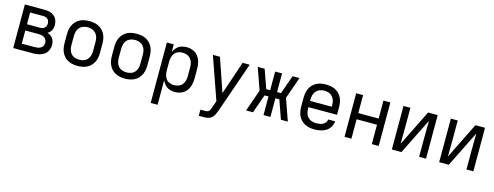

<svg xmlns="http://www.w3.org/2000/svg" viewBox="-23 -1295 5805 2257"><g transform="rotate(15 2880.0 -166.5)"><path d="M80 0H324Q358 0 392 -7.5Q426 -15 455 -35Q484 -55 498 -87.5Q512 -120 512 -154Q512 -181 502.5 -207Q493 -233 471.5 -250.5Q450 -268 424 -278Q443 -288 457.5 -305Q472 -322 477.5 -343Q483 -364 483 -385Q483 -416 472.5 -445Q462 -474 438 -494.5Q414 -515 384.5 -522.5Q355 -530 324 -530H80ZM324 -312H164V-455H324Q344 -455 362.5 -447Q381 -439 390 -421Q399 -403 399 -384Q399 -364 390 -346Q381 -328 362.5 -320Q344 -312 324 -312ZM164 -76V-236H324Q343 -236 361 -232.5Q379 -229 395.5 -219Q412 -209 420 -191.5Q428 -174 428 -155Q428 -137 420 -120Q412 -103 395.5 -93Q379 -83 361 -79.5Q343 -76 324 -76Z M864 8Q899 8 933.5 0Q968 -8 997 -27.5Q1026 -47 1045.5 -77Q1065 -107 1072.5 -141Q1080 -175 1080 -210V-320Q1080 -355 1072.5 -389.5Q1065 -424 1045.5 -453.5Q1026 -483 997 -503Q968 -523 933.5 -530.5Q899 -538 864 -538Q829 -538 794.5 -530.5Q760 -523 731 -503Q702 -483 682.5 -453.5Q663 -424 655.5 -389.5Q648 -355 648 -320V-210Q648 -175 655.5 -141Q663 -107 682.5 -77Q702 -47 731 -27.5Q760 -8 794.5 0Q829 8 864 8ZM864 -68Q837 -68 810 -77Q783 -86 764.5 -107.5Q746 -129 739 -156Q732 -183 732 -210V-320Q732 -348 739 -375Q746 -402 764.5 -423Q783 -444 810 -453.5Q837 -463 864 -463Q892 -463 918.5 -453.5Q945 -444 963.5 -423Q982 -402 989 -375Q996 -348 996 -320V-210Q996 -183 989 -156Q982 -129 963.5 -107.5Q945 -86 918.5 -77Q892 -68 864 -68Z M1440 8Q1475 8 1509.5 0Q1544 -8 1573 -27.5Q1602 -47 1621.5 -77Q1641 -107 1648.5 -141Q1656 -175 1656 -210V-320Q1656 -355 1648.5 -389.5Q1641 -424 1621.5 -453.5Q1602 -483 1573 -503Q1544 -523 1509.5 -530.5Q1475 -538 1440 -538Q1405 -538 1370.5 -530.5Q1336 -523 1307 -503Q1278 -483 1258.5 -453.5Q1239 -424 1231.5 -389.5Q1224 -355 1224 -320V-210Q1224 -175 1231.5 -141Q1239 -107 1258.5 -77Q1278 -47 1307 -27.5Q1336 -8 1370.5 0Q1405 8 1440 8ZM1440 -68Q1413 -68 1386 -77Q1359 -86 1340.5 -107.5Q1322 -129 1315 -156Q1308 -183 1308 -210V-320Q1308 -348 1315 -375Q1322 -402 1340.5 -423Q1359 -444 1386 -453.5Q1413 -463 1440 -463Q1468 -463 1494.5 -453.5Q1521 -444 1539.5 -423Q1558 -402 1565 -375Q1572 -348 1572 -320V-210Q1572 -183 1565 -156Q1558 -129 1539.5 -107.5Q1521 -86 1494.5 -77Q1468 -68 1440 -68Z M1808 205H1892V-93Q1905 -63 1928.5 -38Q1952 -13 1984 -2.5Q2016 8 2049 8Q2089 8 2127 -8Q2165 -24 2189.5 -57Q2214 -90 2223 -130Q2232 -170 2232 -210V-320Q2232 -361 2223 -400.5Q2214 -440 2189.5 -473.5Q2165 -507 2127 -522.5Q2089 -538 2049 -538Q2016 -538 1984 -527.5Q1952 -517 1928.5 -492.5Q1905 -468 1892 -437V-530H1808ZM2017 -68Q1990 -68 1964.5 -77.5Q1939 -87 1922 -108.5Q1905 -130 1898.5 -156.5Q1892 -183 1892 -210V-320Q1892 -347 1898.5 -373.5Q1905 -400 1922 -421.5Q1939 -443 1964.5 -453Q1990 -463 2017 -463Q2044 -463 2070.5 -453.5Q2097 -444 2115.5 -422.5Q2134 -401 2141 -374.5Q2148 -348 2148 -320V-210Q2148 -183 2141 -156Q2134 -129 2115.5 -107.5Q2097 -86 2070.5 -77Q2044 -68 2017 -68Z M2393 205H2455Q2481 205 2506.5 199.5Q2532 194 2551.5 176Q2571 158 2582 134.5Q2593 111 2602 86L2816 -530H2730L2593 -125L2454 -530H2368L2549 -14L2522 61Q2518 74 2513.5 86.5Q2509 99 2501.5 110Q2494 121 2481 125.5Q2468 130 2455 130H2393Z M2914 0H2998L3078 -227H3126V0H3210V-227H3258L3338 0H3422L3329 -265L3422 -530H3338L3258 -303H3210V-530H3126V-303H3078L2998 -530H2914L3007 -265Z M3746 8Q3783 8 3819 0.5Q3855 -7 3886.5 -26.5Q3918 -46 3937 -78.5Q3956 -111 3958 -147H3874Q3873 -126 3859.5 -109Q3846 -92 3827 -83Q3808 -74 3787.5 -71Q3767 -68 3746 -68Q3718 -68 3691.5 -77Q3665 -86 3646 -107Q3627 -128 3619.5 -155Q3612 -182 3612 -210V-227H3960V-320Q3960 -355 3952.5 -389.5Q3945 -424 3925.5 -453.5Q3906 -483 3877 -503Q3848 -523 3813.5 -530.5Q3779 -538 3744 -538Q3709 -538 3674.5 -530.5Q3640 -523 3611 -503Q3582 -483 3562.5 -453.5Q3543 -424 3535.5 -389.5Q3528 -355 3528 -320V-210Q3528 -175 3535.5 -140.5Q3543 -106 3563 -76.5Q3583 -47 3612.5 -27Q3642 -7 3676.5 0.5Q3711 8 3746 8ZM3612 -303V-320Q3612 -348 3619 -375Q3626 -402 3644.5 -423Q3663 -444 3690 -453.5Q3717 -463 3744 -463Q3772 -463 3798.5 -453.5Q3825 -444 3843.5 -423Q3862 -402 3869 -375Q3876 -348 3876 -320V-303Z M4112 0H4196V-236H4444V0H4528V-530H4444V-311H4196V-530H4112Z M4688 0H4805L5023 -439Q5022 -382 5021 -325.5Q5020 -269 5020 -212V0H5104V-530H4987L4770 -91Q4770 -148 4771 -204.5Q4772 -261 4772 -318V-530H4688Z M5264 0H5381L5599 -439Q5598 -382 5597 -325.5Q5596 -269 5596 -212V0H5680V-530H5563L5346 -91Q5346 -148 5347 -204.5Q5348 -261 5348 -318V-530H5264Z"/></g></svg>

Font: Iosevka SS01 Extended
Style: Regular
Weight: 400
Width: 7
Monospace: yes
Designer: Belleve Invis
Foundry: Belleve Invis
Version: Version 3.4.7; ttfautohint (v1.8.3)